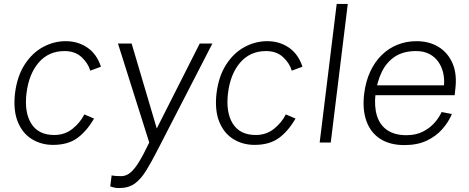

<svg xmlns="http://www.w3.org/2000/svg" viewBox="-20 -720 2370 970"><path d="M490 -383 436 -363Q425 -401 392 -431.5Q359 -462 306 -462Q226 -462 176 -404.5Q126 -347 114 -250Q102 -153 138 -95.5Q174 -38 254 -38Q307 -38 346 -69Q385 -100 406 -142L455 -121Q418 -57 370.5 -22.5Q323 12 248 12Q188 12 140.5 -17.5Q93 -47 69.5 -105.5Q46 -164 56 -250Q67 -336 105 -394.5Q143 -453 197.5 -482.5Q252 -512 312 -512Q374 -512 421.5 -479.5Q469 -447 490 -383Z M582 230Q566 230 556.5 227.5Q547 225 537 222L544 166Q553 168 566 169Q579 170 592 170Q616 170 637 153.5Q658 137 681 100Q704 63 734 0L576 -500H645L772 -71L989 -500H1053L778 34Q745 99 718 142.5Q691 186 660 208Q629 230 582 230Z M1508 -383 1454 -363Q1443 -401 1410 -431.5Q1377 -462 1324 -462Q1244 -462 1194 -404.5Q1144 -347 1132 -250Q1120 -153 1156 -95.5Q1192 -38 1272 -38Q1325 -38 1364 -69Q1403 -100 1424 -142L1473 -121Q1436 -57 1388.5 -22.5Q1341 12 1266 12Q1206 12 1158.5 -17.5Q1111 -47 1087.5 -105.5Q1064 -164 1074 -250Q1085 -336 1123 -394.5Q1161 -453 1215.5 -482.5Q1270 -512 1330 -512Q1392 -512 1439.5 -479.5Q1487 -447 1508 -383Z M1595 0 1681 -700H1737L1651 0Z M2023 13Q1950 13 1901 -18.5Q1852 -50 1831 -109Q1810 -168 1820 -248Q1828 -310 1850.5 -358.5Q1873 -407 1908 -441.5Q1943 -476 1988 -494Q2033 -512 2084 -512Q2148 -512 2195.5 -483Q2243 -454 2266.5 -399.5Q2290 -345 2280 -267L2277 -239H1866L1872 -289H2223Q2226 -319 2219.5 -349.5Q2213 -380 2196 -405.5Q2179 -431 2150.5 -446.5Q2122 -462 2082 -462Q2017 -462 1974.5 -433.5Q1932 -405 1908.5 -356Q1885 -307 1877 -245Q1870 -182 1884.5 -135Q1899 -88 1936.5 -62.5Q1974 -37 2033 -37Q2081 -37 2116.5 -55Q2152 -73 2175.5 -100Q2199 -127 2211 -154L2263 -144Q2246 -103 2214 -67Q2182 -31 2135 -9Q2088 13 2023 13Z"/></svg>

Font: Inclusive Sans Light
Style: Italic
Weight: 300
Italic angle: -7°
Designer: Olivia King
Foundry: Olivia King
Version: Version 2.004